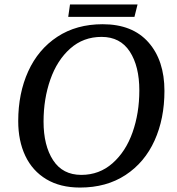

<svg xmlns="http://www.w3.org/2000/svg" viewBox="-20 -829 798 864"><path d="M62 -284Q62 -409 107 -508Q152 -607 238 -663.5Q324 -720 442 -720Q576 -720 648 -638.5Q720 -557 720 -420Q720 -295 675.5 -196.5Q631 -98 545 -41.5Q459 15 340 15Q251 15 188.5 -22.5Q126 -60 94 -127.5Q62 -195 62 -284ZM607 -422Q607 -531 564 -597Q521 -663 437 -663Q355 -663 296 -610.5Q237 -558 206.5 -471Q176 -384 176 -282Q176 -174 219 -108Q262 -42 346 -42Q427 -42 486.5 -94.5Q546 -147 576.5 -233.5Q607 -320 607 -422ZM295 -809H599L585 -753H287Z"/></svg>

Font: Andada Pro Medium
Style: Italic
Weight: 500
Italic angle: -7°
Designer: Carolina Giovagnoli
Foundry: Huerta Tipografica
Version: Version 3.005; ttfautohint (v1.8.4)